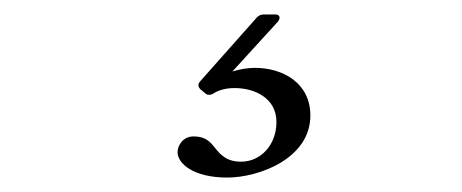

<svg xmlns="http://www.w3.org/2000/svg" viewBox="-20 -41 640 266"><path d="M295 205C338 205 410 179 410 119C410 74 372 53 333 53C323 53 312 55 302 58L365 -11C369 -16 368 -21 361 -21H346C342 -21 339 -20 336 -17L257 72C254 76 254 79 258 83L264 88C267 91 271 91 275 89C282 84 293 81 305 81C333 81 363 95 363 128C363 160 341 183 314 183C303 183 295 180 290 176C275 166 274 148 248 148C234 148 226 160 226 170C226 185 247 205 295 205Z"/></svg>

Font: Shippori Mincho OTF
Style: Regular
Weight: 400
Designer: FONTDASU
Foundry: FONTDASU / Google Inc. / but / Adobe
Version: Version 3.300;hotconv 1.0.109;makeotfexe 2.5.65596